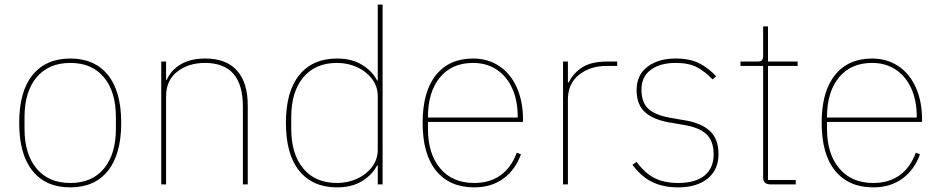

<svg xmlns="http://www.w3.org/2000/svg" viewBox="-20 -797 4069 830"><path d="M63 -266Q63 -402 121 -473Q179 -544 284 -544Q389 -544 446.5 -473Q504 -402 504 -266Q504 -130 446.5 -58.5Q389 13 284 13Q178 13 120.5 -58.5Q63 -130 63 -266ZM481 -240V-291Q481 -400 429.5 -462.5Q378 -525 284 -525Q190 -525 138 -462.5Q86 -400 86 -291V-240Q86 -131 138 -68.5Q190 -6 284 -6Q378 -6 429.5 -68.5Q481 -131 481 -240Z M677 0V-531H698V-452H701Q717 -491 759 -517.5Q801 -544 868 -544Q957 -544 1004 -492.5Q1051 -441 1051 -341V0H1030V-337Q1030 -525 866 -525Q795 -525 746.5 -487.5Q698 -450 698 -380V0Z M1216 -266Q1216 -402 1274 -473Q1332 -544 1437 -544Q1502 -544 1546.5 -516Q1591 -488 1610 -449H1613V-777H1634V0H1613V-82H1610Q1591 -43 1546.5 -15Q1502 13 1437 13Q1332 13 1274 -58Q1216 -129 1216 -266ZM1613 -150V-381Q1613 -423 1588.5 -455.5Q1564 -488 1524 -506.5Q1484 -525 1437 -525Q1343 -525 1291 -462.5Q1239 -400 1239 -291V-240Q1239 -131 1291 -68.5Q1343 -6 1437 -6Q1484 -6 1524 -24.5Q1564 -43 1588.5 -75.5Q1613 -108 1613 -150Z M1807 -266Q1807 -401 1864.5 -472.5Q1922 -544 2025 -544Q2089 -544 2138 -511.5Q2187 -479 2214 -419Q2241 -359 2241 -279V-270H1830V-240Q1830 -132 1883 -69Q1936 -6 2030 -6Q2097 -6 2143.5 -39Q2190 -72 2214 -137L2232 -130Q2208 -63 2156 -25Q2104 13 2030 13Q1924 13 1865.5 -58.5Q1807 -130 1807 -266ZM1830 -289H2218V-293Q2218 -363 2194 -415.5Q2170 -468 2126.5 -496.5Q2083 -525 2025 -525Q1933 -525 1881.5 -462Q1830 -399 1830 -291Z M2414 0V-531H2435V-440H2438Q2459 -482 2498 -506.5Q2537 -531 2605 -531H2648V-512H2602Q2532 -512 2483.5 -474Q2435 -436 2435 -366V0Z M2714 -85 2732 -97Q2768 -48 2810 -27Q2852 -6 2911 -6Q2986 -6 3025.5 -38Q3065 -70 3065 -130Q3065 -189 3032 -218.5Q2999 -248 2930 -258L2884 -266Q2809 -277 2770.5 -310Q2732 -343 2732 -408Q2732 -473 2779 -508.5Q2826 -544 2900 -544Q2963 -544 3003.5 -523Q3044 -502 3076 -467L3060 -454Q3029 -487 2993.5 -506Q2958 -525 2901 -525Q2833 -525 2793 -495Q2753 -465 2753 -410Q2753 -352 2785 -324.5Q2817 -297 2888 -286L2934 -278Q3008 -267 3047 -232.5Q3086 -198 3086 -131Q3086 -63 3039 -25Q2992 13 2911 13Q2847 13 2799 -10.5Q2751 -34 2714 -85Z M3310 0Q3279 0 3279 -30V-512H3181V-531H3255Q3269 -531 3274 -537Q3279 -543 3279 -558V-683H3300V-531H3428V-512H3300V-19H3420V0Z M3532 -266Q3532 -401 3589.5 -472.5Q3647 -544 3750 -544Q3814 -544 3863 -511.5Q3912 -479 3939 -419Q3966 -359 3966 -279V-270H3555V-240Q3555 -132 3608 -69Q3661 -6 3755 -6Q3822 -6 3868.5 -39Q3915 -72 3939 -137L3957 -130Q3933 -63 3881 -25Q3829 13 3755 13Q3649 13 3590.5 -58.5Q3532 -130 3532 -266ZM3555 -289H3943V-293Q3943 -363 3919 -415.5Q3895 -468 3851.5 -496.5Q3808 -525 3750 -525Q3658 -525 3606.5 -462Q3555 -399 3555 -291Z"/></svg>

Font: IBM Plex Sans JP Thin
Style: Regular
Weight: 100
Designer: Mike Abbink; Paul van der Laan; Pieter van Rosmalen; Wujin Sim; Yejin Wi; Jinhee Kim; Boomi Park; Yona Kim; Kichan Ma
Foundry: Sandoll Inc.
Version: Version 1.001